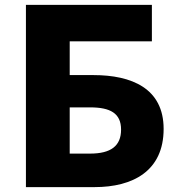

<svg xmlns="http://www.w3.org/2000/svg" viewBox="-20 -765 730 785"><path d="M86 0H367C522 0 649 -65 649 -238C649 -404 518 -458 362 -458H265V-596H601V-745H86ZM265 -137V-326H348C431 -326 475 -302 475 -235C475 -168 433 -137 348 -137Z"/></svg>

Font: Noto Sans JP Black
Style: Regular
Weight: 900
Designer: Ryoko NISHIZUKA  (kana, bopomofo & ideographs); Paul D. Hunt (Latin, Greek & Cyrillic); Sandoll Communications , Soo-you
Foundry: Adobe
Version: Version 2.002;hotconv 1.0.116;makeotfexe 2.5.65601